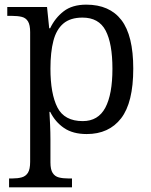

<svg xmlns="http://www.w3.org/2000/svg" viewBox="-20 -566 649 826"><path d="M19 240V201.7H33.7Q56.3 201.7 73.5 197Q90.7 192.3 100.2 177.2Q109.7 162 109.7 129.7V-427.7Q109.7 -458.7 100.5 -473.8Q91.3 -489 74 -493.3Q56.7 -497.7 31.7 -497.7H11.3V-536H182.3L191.7 -444.3H195.7Q217 -489 254 -517.5Q291 -546 351.3 -546Q451.3 -546 502.3 -479.7Q553.3 -413.3 553.3 -270.7Q553.3 -124.7 501 -57Q448.7 10.7 353 10.7Q293.7 10.7 255.7 -15.2Q217.7 -41 196 -84.7H192.7Q194 -61.3 195.5 -28.8Q197 3.7 197 32.7V132.7Q197 163.7 206.7 178.3Q216.3 193 233.3 197.3Q250.3 201.7 273 201.7H289.7V240ZM336 -45Q402.3 -45 433 -102.5Q463.7 -160 463.7 -270Q463.7 -379 434.3 -434.7Q405 -490.3 335 -490.3Q282.7 -490.3 252.5 -464.7Q222.3 -439 209.7 -390.3Q197 -341.7 197 -271Q197 -162.7 227 -103.8Q257 -45 336 -45Z"/></svg>

Font: Noto Serif Hentaigana ExtraLight
Style: Regular
Weight: 200
Designer: Kazuhiro Yamada
Foundry: nipponia
Version: Version 1.000